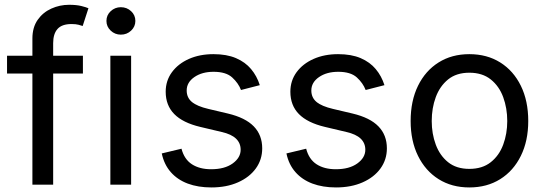

<svg xmlns="http://www.w3.org/2000/svg" viewBox="-20 -782 2308 813"><path d="M331.1 -545.9V-470.7H9.8V-545.9ZM117.2 0V-618.7Q117.2 -666 139.4 -697.8Q161.6 -729.5 197.3 -745.6Q232.9 -761.7 272.5 -761.7Q303.7 -761.7 324.2 -756.6Q344.7 -751.5 354.5 -747.1L330.1 -671.9Q323.2 -674.3 312.3 -677.2Q301.3 -680.2 282.7 -680.2Q242.2 -680.2 223.6 -659.4Q205.1 -638.7 205.1 -599.1V0Z M447.3 0V-545.9H535.2V0ZM491.7 -635.3Q466.8 -635.3 448.7 -652.3Q430.7 -669.4 430.7 -693.4Q430.7 -717.8 448.7 -734.6Q466.8 -751.5 491.7 -751.5Q517.1 -751.5 535.2 -734.6Q553.2 -717.8 553.2 -693.4Q553.2 -669.4 535.2 -652.3Q517.1 -635.3 491.7 -635.3Z M875 11.7Q818.8 11.7 775.1 -4.6Q731.4 -21 703.1 -53.2Q674.8 -85.4 665 -132.3L748.5 -152.3Q760.3 -107.4 792.7 -86.4Q825.2 -65.4 874 -65.4Q931.2 -65.4 965.1 -89.8Q999 -114.3 999 -147.9Q999 -176.3 979.2 -195.1Q959.5 -213.9 918.9 -223.1L828.1 -244.6Q753.9 -262.2 717.8 -299.1Q681.6 -335.9 681.6 -393.6Q681.6 -440.4 708 -476.3Q734.4 -512.2 780 -532.5Q825.7 -552.7 883.8 -552.7Q939.9 -552.7 979.2 -535.9Q1018.6 -519 1043.2 -489.5Q1067.9 -460 1080.1 -421.4L1000.5 -400.9Q989.3 -430.2 963.1 -454.1Q937 -478 884.3 -478Q835.4 -478 803 -455.6Q770.5 -433.1 770.5 -398.9Q770.5 -368.7 792.5 -350.3Q814.5 -332 862.3 -320.8L944.8 -301.3Q1019 -283.7 1054.7 -246.8Q1090.3 -210 1090.3 -153.8Q1090.3 -106 1063.2 -68.6Q1036.1 -31.2 987.5 -9.8Q939 11.7 875 11.7Z M1402.8 11.7Q1346.7 11.7 1303 -4.6Q1259.3 -21 1231 -53.2Q1202.6 -85.4 1192.9 -132.3L1276.4 -152.3Q1288.1 -107.4 1320.6 -86.4Q1353 -65.4 1401.9 -65.4Q1459 -65.4 1492.9 -89.8Q1526.9 -114.3 1526.9 -147.9Q1526.9 -176.3 1507.1 -195.1Q1487.3 -213.9 1446.8 -223.1L1356 -244.6Q1281.7 -262.2 1245.6 -299.1Q1209.5 -335.9 1209.5 -393.6Q1209.5 -440.4 1235.8 -476.3Q1262.2 -512.2 1307.9 -532.5Q1353.5 -552.7 1411.6 -552.7Q1467.8 -552.7 1507.1 -535.9Q1546.4 -519 1571 -489.5Q1595.7 -460 1607.9 -421.4L1528.3 -400.9Q1517.1 -430.2 1491 -454.1Q1464.8 -478 1412.1 -478Q1363.3 -478 1330.8 -455.6Q1298.3 -433.1 1298.3 -398.9Q1298.3 -368.7 1320.3 -350.3Q1342.3 -332 1390.1 -320.8L1472.7 -301.3Q1546.9 -283.7 1582.5 -246.8Q1618.2 -210 1618.2 -153.8Q1618.2 -106 1591.1 -68.6Q1564 -31.2 1515.4 -9.8Q1466.8 11.7 1402.8 11.7Z M1967.3 11.7Q1893.1 11.7 1837.2 -23.4Q1781.2 -58.6 1750 -122.1Q1718.8 -185.5 1718.8 -269.5Q1718.8 -355 1750 -418.7Q1781.2 -482.4 1837.2 -517.6Q1893.1 -552.7 1967.3 -552.7Q2042 -552.7 2098.1 -517.6Q2154.3 -482.4 2185.5 -418.7Q2216.8 -355 2216.8 -269.5Q2216.8 -185.5 2185.5 -122.1Q2154.3 -58.6 2098.1 -23.4Q2042 11.7 1967.3 11.7ZM1967.3 -66.9Q2022.5 -66.9 2058.1 -95.2Q2093.8 -123.5 2110.8 -169.7Q2127.9 -215.8 2127.9 -269.5Q2127.9 -323.7 2110.8 -370.4Q2093.8 -417 2058.1 -445.6Q2022.5 -474.1 1967.3 -474.1Q1912.6 -474.1 1877.4 -445.6Q1842.3 -417 1825.2 -370.6Q1808.1 -324.2 1808.1 -269.5Q1808.1 -215.8 1825.2 -169.7Q1842.3 -123.5 1877.4 -95.2Q1912.6 -66.9 1967.3 -66.9Z"/></svg>

Font: Adwaita Sans
Style: Regular
Weight: 400
Designer: Rasmus Andersson
Foundry: rsms
Version: Version 4.001;git-9221beed3